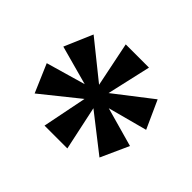

<svg xmlns="http://www.w3.org/2000/svg" viewBox="-102 -896 672 672"><g transform="rotate(45 234.5 -560.0)"><path d="M180 -359H293L258 -523L395 -416L442 -520L296 -561L442 -600L395 -704L258 -598L295 -761H180L214 -595L76 -706L31 -601L177 -561L31 -519L76 -414L213 -524Z"/></g></svg>

Font: Noto Serif Georgian SemiCondensed ExtraBold
Style: Regular
Weight: 800
Width: 4
Designer: Monotype Design Team, Akaki Razmadze
Foundry: Google LLC
Version: Version 2.003